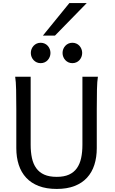

<svg xmlns="http://www.w3.org/2000/svg" viewBox="-20 -1209 743 1241"><path d="M612.8 -712.9Q607.9 -683.6 606.7 -630.1Q605.5 -576.7 605.5 -500.5V-251.5Q605.5 -191.9 589.8 -143.3Q574.2 -94.7 542.2 -60.1Q510.3 -25.4 461.4 -6.6Q412.6 12.2 346.7 12.2Q279.8 12.2 230.7 -6.6Q181.6 -25.4 149.4 -60.1Q117.2 -94.7 101.3 -143.3Q85.4 -191.9 85.4 -251.5V-500.5Q85.4 -572.8 84.2 -628.2Q83 -683.6 78.1 -712.9H178.2V-273.4Q178.2 -225.6 186.5 -187.3Q194.8 -148.9 214.4 -121.8Q233.9 -94.7 266.1 -80.3Q298.3 -65.9 346.7 -65.9Q394 -65.9 425.8 -80.3Q457.5 -94.7 476.8 -121.8Q496.1 -148.9 504.4 -187.3Q512.7 -225.6 512.7 -273.4V-712.9ZM179.2 -866.7Q179.2 -880.4 184.1 -892.3Q189 -904.3 197.5 -913.3Q206.1 -922.4 217.5 -927.5Q229 -932.6 242.7 -932.6Q256.3 -932.6 268.1 -927.5Q279.8 -922.4 288.1 -913.3Q296.4 -904.3 301.3 -892.3Q306.2 -880.4 306.2 -866.7Q306.2 -853 301.3 -841.1Q296.4 -829.1 288.1 -820.1Q279.8 -811 268.1 -805.9Q256.3 -800.8 242.7 -800.8Q229 -800.8 217.5 -805.9Q206.1 -811 197.5 -820.1Q189 -829.1 184.1 -841.1Q179.2 -853 179.2 -866.7ZM384.3 -866.7Q384.3 -880.4 389.2 -892.3Q394 -904.3 402.6 -913.3Q411.1 -922.4 422.6 -927.5Q434.1 -932.6 447.8 -932.6Q461.4 -932.6 473.1 -927.5Q484.9 -922.4 493.2 -913.3Q501.5 -904.3 506.3 -892.3Q511.2 -880.4 511.2 -866.7Q511.2 -853 506.3 -841.1Q501.5 -829.1 493.2 -820.1Q484.9 -811 473.1 -805.9Q461.4 -800.8 447.8 -800.8Q434.1 -800.8 422.6 -805.9Q411.1 -811 402.6 -820.1Q394 -829.1 389.2 -841.1Q384.3 -853 384.3 -866.7ZM540.5 -1189 335.4 -979H257.3L428.2 -1189Z"/></svg>

Font: Andika APac
Style: Regular
Weight: 400
Designer: Victor Gaultney, Annie Olsen, Julie Remington, Don Collingsworth, Eric Hays, Becca Hirsbrunner
Foundry: SIL International
Version: Version 5.000